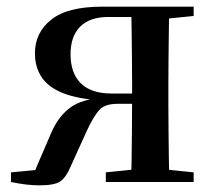

<svg xmlns="http://www.w3.org/2000/svg" viewBox="-20 -547 642 577"><path d="M287 -527H562V-499L453 -488L430 -496H306Q250 -496 221 -467Q192 -438 192 -384Q192 -327 223 -296.5Q254 -266 315 -266H430V-235H333Q294 -235 277 -215Q260 -195 241 -154L192 -46Q179 -15 162 -2.5Q145 10 99 10Q79 10 58 7.5Q37 5 13 0V-29L140 -41L76 -13L131 -141Q153 -195 189.5 -222.5Q226 -250 294 -254L290 -245Q216 -249 171 -266.5Q126 -284 105.5 -314.5Q85 -345 85 -387Q85 -449 134 -488Q183 -527 287 -527ZM374 0Q375 -25 375.5 -67Q376 -109 376.5 -157Q377 -205 377 -245V-296Q377 -330 376.5 -374.5Q376 -419 375.5 -461Q375 -503 374 -527H489Q488 -503 487.5 -461Q487 -419 486.5 -374.5Q486 -330 486 -296V-232Q486 -198 486.5 -153Q487 -108 487.5 -66.5Q488 -25 489 0ZM298 0V-29L405 -40H456L562 -29V0Z"/></svg>

Font: Noto Serif KR SemiBold
Style: Regular
Weight: 600
Designer: Ryoko NISHIZUKA 西塚涼子 (kana & ideographs); Frank Grießhammer (Latin, Greek & Cyrillic); Wenlong ZHANG 张文龙 (bopomofo); San
Foundry: Adobe
Version: Version 2.003-H1;hotconv 1.1.1;makeotfexe 2.6.0